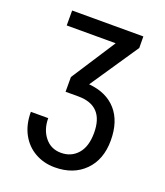

<svg xmlns="http://www.w3.org/2000/svg" viewBox="-134 -619 777 903"><g transform="rotate(20 255.0 -167.5)"><path d="M70.8 -453.6V-528.3H427.2L427.7 -470.7L264.6 -229.5Q353.5 -221.7 402.1 -166.5Q450.7 -111.3 450.7 -15.6Q450.7 80.1 394.5 136.5Q338.4 192.9 245.1 192.9Q190.4 192.9 146 167.7Q101.6 142.6 76.4 95.9Q51.3 49.3 51.3 -14.2H138.2Q138.2 42.5 168.7 80.6Q199.2 118.7 250 118.7Q300.8 118.7 332.8 82.3Q364.7 45.9 364.7 -22.5Q364.7 -158.7 235.8 -158.7H172.4V-232.4L315.9 -453.6Z"/></g></svg>

Font: RobotoCondensed-Regular
Style: Regular
Weight: 400
Designer: Google
Version: Version 2.001201; 2014